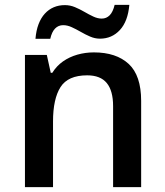

<svg xmlns="http://www.w3.org/2000/svg" viewBox="-20 -765 675 785"><path d="M125 -606.4Q127.9 -640.6 137.7 -666.3Q147.5 -691.9 163.3 -709.2Q179.2 -726.6 200 -735.4Q220.7 -744.1 245.1 -744.1Q266.6 -744.1 286.4 -735.8Q306.2 -727.5 325 -716.6Q343.8 -705.6 361.6 -697.3Q379.4 -689 396 -689Q415 -689 428.5 -702.6Q441.9 -716.3 448.7 -745.1H508.8Q502.9 -677.7 470.2 -642.3Q437.5 -606.9 388.7 -606.9Q368.2 -606.9 348.4 -615.5Q328.6 -624 310.1 -634.8Q291.5 -645.5 273.4 -653.8Q255.4 -662.1 238.3 -662.1Q218.8 -662.1 205.3 -648.4Q191.9 -634.8 185.5 -606.4ZM363.8 -550.8Q455.1 -550.8 506.1 -503.7Q557.1 -456.5 557.1 -352.5V0H442.4V-331.1Q442.4 -394 416.5 -425.5Q390.6 -457 336.4 -457Q257.8 -457 227.3 -408.7Q196.8 -360.4 196.8 -268.6V0H82V-540.5H171.4L187.5 -467.3H193.8Q211.4 -495.6 237.5 -513.9Q263.7 -532.2 296.1 -541.5Q328.6 -550.8 363.8 -550.8Z"/></svg>

Font: Pena Sans SemiBold
Style: Regular
Weight: 600
Designer: Monotype Design Team
Foundry: Monotype Imaging Inc.
Version: Version 3.000